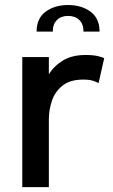

<svg xmlns="http://www.w3.org/2000/svg" viewBox="-20 -764 462 784"><path d="M71 0V-531H179.5V-460.5Q201 -495.5 238 -517.5Q275 -539.5 329.5 -539.5Q361.5 -539.5 381.2 -534.5Q401 -529.5 405.5 -526.5L382.5 -424.5Q377.5 -428 362.2 -433.5Q347 -439 320 -439Q265.5 -439 234.8 -414Q204 -389 191.8 -351.8Q179.5 -314.5 179.5 -277V0ZM129.5 -635Q129.5 -689 166.2 -716.2Q203 -743.5 258 -743.5Q313 -743.5 349.8 -716.2Q386.5 -689 386.5 -635H321Q321 -665.5 304 -682.2Q287 -699 258 -699Q229.5 -699 212.5 -682.2Q195.5 -665.5 195.5 -635Z"/></svg>

Font: Epilogue Medium
Style: Regular
Weight: 500
Designer: Tyler Finck
Foundry: Etcetera Type Co
Version: Version 2.111; ttfautohint (v1.8.3)